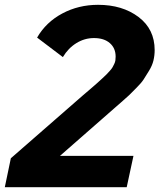

<svg xmlns="http://www.w3.org/2000/svg" viewBox="-53 -777 662 797"><path d="M-33 0 -8 -120 291 -381Q303 -391 321.5 -407Q340 -423 348.5 -430.5Q357 -438 370 -450Q383 -462 388.5 -467.5Q394 -473 402.5 -482.5Q411 -492 414 -497.5Q417 -503 421 -511Q425 -519 426 -526.5Q427 -534 427 -542Q427 -577 403 -598Q379 -619 337 -619Q298 -619 264 -598Q230 -577 208 -540L101 -621Q138 -685 205.5 -721Q273 -757 354 -757Q455 -757 522 -706.5Q589 -656 589 -569Q589 -547 584 -526Q579 -505 565.5 -483Q552 -461 543 -447Q534 -433 512 -411Q490 -389 482.5 -381.5Q475 -374 449.5 -352Q424 -330 422 -328L196 -130H501L473 0Z"/></svg>

Font: Plus Jakarta Display
Style: Bold Italic
Weight: 700
Italic angle: -12°
Designer: Gumpita Rahayu
Foundry: Tokotype Studio
Version: Version 1.000;hotconv 1.0.109;makeotfexe 2.5.65596